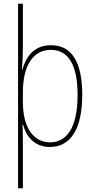

<svg xmlns="http://www.w3.org/2000/svg" viewBox="-20 -780 511 1032"><path d="M422 -270C422 -449 364 -537 254 -537C161 -537 119 -473 100 -405H98C101 -443 103 -490 103 -522V-760H77V232H103V-21C103 -56 102 -88 101 -110H104C119 -51 162 10 248 10C355 10 422 -80 422 -270ZM397 -270C397 -86 334 -15 249 -15C163 -15 103 -89 103 -232V-284C103 -426 157 -512 253 -512C350 -512 397 -427 397 -270Z"/></svg>

Font: Noto Sans Hebrew Condensed Thin
Style: Regular
Weight: 100
Width: 3
Designer: Monotype Design Team
Foundry: Monotype Imaging Inc.
Version: Version 2.004